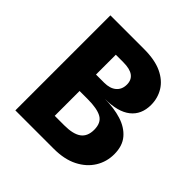

<svg xmlns="http://www.w3.org/2000/svg" viewBox="-183 -850 1000 1000"><g transform="rotate(45 317.0 -350.0)"><path d="M73 -700H320Q401 -700 452 -676Q503 -652 528 -611Q553 -570 553 -520Q553 -449 504.5 -410.5Q456 -372 360 -372Q428 -372 482 -355Q536 -338 567.5 -301Q599 -264 599 -203Q599 -147 570.5 -101Q542 -55 488 -27.5Q434 0 356 0H73ZM308 -125Q373 -125 404 -147.5Q435 -170 435 -219Q435 -270 401.5 -289Q368 -308 297 -308H100V-429H298Q341 -429 365 -449.5Q389 -470 389 -506Q389 -540 365.5 -557.5Q342 -575 292 -575H238V-125Z"/></g></svg>

Font: Moderustic
Style: Bold
Weight: 700
Designer: Tural Alisoy
Foundry: TAFT Foundry
Version: Version 2.120